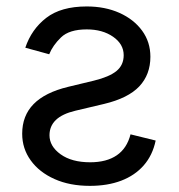

<svg xmlns="http://www.w3.org/2000/svg" viewBox="-20 -573 562 604"><path d="M59.6 -422.9Q79.1 -481 125.5 -516.8Q171.9 -552.7 252.9 -552.7Q310.5 -552.7 355.7 -532.5Q400.9 -512.2 427 -476.6Q453.1 -440.9 453.1 -394.5Q453.1 -338.4 418.2 -301.3Q383.3 -264.2 307.6 -246.1L216.8 -224.6Q175.8 -214.8 155.8 -195.6Q135.7 -176.3 135.7 -147.5Q135.7 -112.8 170.7 -87.6Q205.6 -62.5 263.7 -62.5Q315.4 -62.5 347.4 -84.5Q379.4 -106.4 390.6 -150.4L469.7 -130.9Q460 -84.5 432.1 -52.7Q404.3 -21 361.3 -4.6Q318.4 11.7 262.7 11.7Q199.2 11.7 151.4 -9.8Q103.5 -31.2 76.7 -68.4Q49.8 -105.5 49.8 -152.3Q49.8 -209 85.7 -245.6Q121.6 -282.2 194.3 -299.8L275.4 -319.3Q323.7 -331.1 346.4 -349.6Q369.1 -368.2 369.1 -399.4Q369.1 -434.1 335.9 -457.3Q302.7 -480.5 252.9 -480.5Q197.8 -480.5 171.9 -455.3Q146 -430.2 134.8 -402.3Z"/></svg>

Font: GitLab Sans
Style: Regular
Weight: 400
Designer: Rasmus Andersson
Foundry: Modifications by GitLab B.V., manufactured by rsms
Version: Version 4.000;git-c8fb6b7